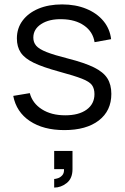

<svg xmlns="http://www.w3.org/2000/svg" viewBox="-20 -575 565 870"><path d="M225.5 275V236Q231.5 236 242.5 232.5Q253.5 229 262.2 219.2Q271 209.5 270 191.5H225.5V109H308.5V191.5Q308.5 233.5 282.5 254.2Q256.5 275 225.5 275ZM271.5 14.5Q176.5 14.5 115.2 -26.5Q54 -67.5 40 -140.5L115 -153Q127 -107 169.8 -79.8Q212.5 -52.5 275.5 -52.5Q337 -52.5 372.5 -78.2Q408 -104 408 -148.5Q408 -173.5 396.8 -189.2Q385.5 -205 351 -218.5Q316.5 -232 248 -250.5Q174.5 -270.5 133 -290.5Q91.5 -310.5 74 -336.8Q56.5 -363 56.5 -401Q56.5 -447 82.5 -481.8Q108.5 -516.5 154.5 -535.8Q200.5 -555 261.5 -555Q322.5 -555 370.8 -535.2Q419 -515.5 448.5 -480Q478 -444.5 483.5 -397.5L408.5 -384Q401 -431.5 361.2 -459.2Q321.5 -487 260.5 -488Q203 -489.5 167 -466.2Q131 -443 131 -404.5Q131 -383 144 -367.8Q157 -352.5 191.2 -339Q225.5 -325.5 289 -309.5Q363.5 -290.5 406 -269.5Q448.5 -248.5 466.5 -220Q484.5 -191.5 484.5 -149.5Q484.5 -73 427.8 -29.2Q371 14.5 271.5 14.5Z"/></svg>

Font: Manrope ExtraLight
Style: Regular
Weight: 400
Version: Version 4.504